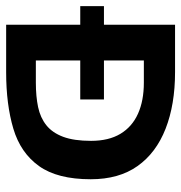

<svg xmlns="http://www.w3.org/2000/svg" viewBox="-2 -602 603 640"><g transform="rotate(90 300.0 -281.5)"><path d="M62 0V-563Q134 -563 169 -563Q204 -563 220 -563Q328 -563 408.5 -531.5Q489 -500 533 -438Q577 -376 577 -282Q577 -171 533 -109.5Q489 -48 408.5 -24Q328 0 220 0Q203 0 166.5 0Q130 0 62 0ZM0 -247V-326H311V-247ZM181 -99Q214 -99 231 -99Q248 -99 255 -99Q301 -99 336.5 -106.5Q372 -114 397 -134Q422 -154 435.5 -190Q449 -226 449 -283Q449 -342 425.5 -381Q402 -420 358.5 -439.5Q315 -459 255 -459H181Z"/></g></svg>

Font: Darker Grotesque Light ExtraBold
Style: Regular
Weight: 800
Version: Version 1.000;gftools[0.9.28]